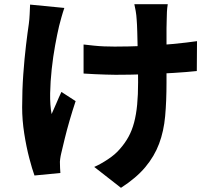

<svg xmlns="http://www.w3.org/2000/svg" viewBox="-20 -820 1040 919"><path d="M783 -800Q780 -782 779 -763.5Q778 -745 778 -728Q777 -714 777 -684.5Q777 -655 777 -618Q777 -581 777 -543.5Q777 -506 777 -474.5Q777 -443 777 -425Q777 -336 770.5 -264Q764 -192 741.5 -132Q719 -72 675.5 -20Q632 32 559 79L431 -21Q461 -34 496.5 -57.5Q532 -81 553 -106Q578 -134 595 -165Q612 -196 622 -234Q632 -272 636.5 -319Q641 -366 641 -426Q641 -455 640.5 -497Q640 -539 639 -584Q638 -629 637 -667.5Q636 -706 634 -728Q633 -747 629.5 -767.5Q626 -788 623 -800ZM380 -607Q406 -604 430 -601.5Q454 -599 478.5 -598Q503 -597 529 -597Q594 -597 667 -600Q740 -603 807.5 -609.5Q875 -616 923 -623L922 -480Q876 -475 811 -471Q746 -467 674 -464.5Q602 -462 533 -462Q512 -462 486 -463Q460 -464 433.5 -465Q407 -466 380 -468ZM288 -782Q281 -762 274 -737Q267 -712 263 -696Q254 -658 244 -603.5Q234 -549 227.5 -489Q221 -429 220 -373Q219 -317 227 -274Q237 -295 249.5 -325Q262 -355 274 -380L342 -336Q327 -291 313.5 -244.5Q300 -198 290 -157Q280 -116 273 -86Q270 -74 268 -59Q266 -44 267 -36Q267 -28 267.5 -16Q268 -4 269 8L145 20Q134 -10 120 -63.5Q106 -117 96 -181Q86 -245 86 -306Q86 -389 91.5 -465Q97 -541 104.5 -603.5Q112 -666 118 -706Q121 -728 122 -752.5Q123 -777 124 -798Z"/></svg>

Font: Noto Sans SC Thin ExtraBold
Style: Regular
Weight: 800
Version: Version 2.004-H2;hotconv 1.0.118;makeotfexe 2.5.65603